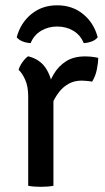

<svg xmlns="http://www.w3.org/2000/svg" viewBox="-20 -718 406 742"><path d="M359.5 -494.5Q359.5 -474.5 354 -448.2Q348.5 -422 336 -402.5Q326.5 -404.5 316.5 -405.2Q306.5 -406 296.5 -406.5Q267 -406.5 245.2 -394.2Q223.5 -382 208.5 -362.5Q193.5 -343 183.2 -320.5Q173 -298 166.5 -277L152 -295.5Q153 -330 161.5 -366Q170 -402 188.2 -432.5Q206.5 -463 235.8 -481.5Q265 -500 308 -500Q320.5 -500 333 -498.8Q345.5 -497.5 359.5 -494.5ZM52 -448Q55.5 -461.5 66.2 -477Q77 -492.5 88.5 -500.5Q136.5 -489 159.8 -450.2Q183 -411.5 186.5 -353.5V0Q166 4 138 4Q109.5 4 89 0V-345Q89 -384.5 77.2 -410.2Q65.5 -436 52 -448ZM357.5 -574Q349 -563 333.8 -557.5Q318.5 -552 303.5 -551.5Q291 -582.5 263.5 -599Q236 -615.5 201 -615.5Q166.5 -615.5 138.8 -599Q111 -582.5 98.5 -551.5Q83.5 -552 68.5 -557.5Q53.5 -563 44.5 -574Q59.5 -629.5 101 -663.5Q142.5 -697.5 201 -697.5Q259.5 -697.5 301.2 -663.5Q343 -629.5 357.5 -574Z"/></svg>

Font: Signika Negative Light
Style: Regular
Weight: 400
Version: Version 2.001